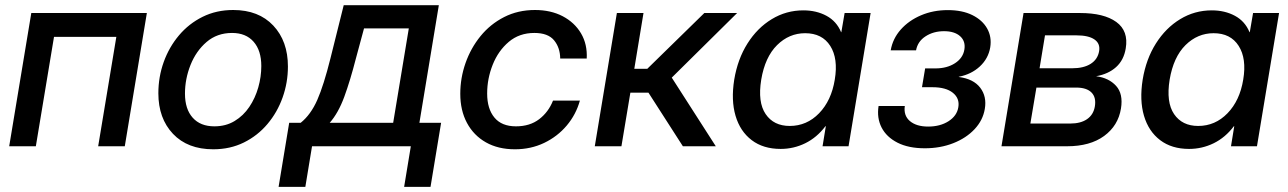

<svg xmlns="http://www.w3.org/2000/svg" viewBox="-20 -566 4985 743"><path d="M548.3 -515.6 462.9 0H359.9L430.2 -423.3H189L118.7 0H15.6L101.1 -515.6Z M805.2 11.7Q706.1 11.7 649.4 -48.1Q592.8 -107.9 592.8 -205.1Q592.8 -268.1 613.5 -325.9Q634.3 -383.8 672.6 -429.2Q710.9 -474.6 764.2 -501Q817.4 -527.3 882.3 -527.3Q981 -527.3 1037.6 -467Q1094.2 -406.7 1094.2 -308.6Q1094.2 -246.6 1073.7 -189Q1053.2 -131.3 1015.1 -86.2Q977.1 -41 923.8 -14.6Q870.6 11.7 805.2 11.7ZM809.6 -77.1Q854 -77.1 887.9 -97.7Q921.9 -118.2 944.8 -152.3Q967.8 -186.5 979.5 -227.8Q991.2 -269 991.2 -310.5Q991.2 -370.6 961.4 -404.5Q931.6 -438.5 877.9 -438.5Q820.3 -438.5 779.5 -403.6Q738.8 -368.7 717.3 -314.7Q695.8 -260.7 695.8 -203.6Q695.8 -144 725.6 -110.6Q755.4 -77.1 809.6 -77.1Z M1058.1 157.2 1099.1 -90.8H1143.6Q1182.6 -122.1 1207.8 -179.2Q1232.9 -236.3 1258.8 -340.3L1310.1 -545.9H1678.2L1603 -90.8H1687L1646 157.2H1543.9L1569.8 0H1187.5L1161.6 157.2ZM1255.9 -90.8H1501.5L1562 -456.1H1388.7L1357.4 -340.3Q1335.4 -254.4 1312.3 -191.4Q1289.1 -128.4 1255.9 -90.8Z M1972.7 11.7Q1907.7 11.7 1860.4 -15.1Q1813 -42 1787.1 -90.3Q1761.2 -138.7 1761.2 -203.1Q1761.2 -264.2 1781.5 -322Q1801.8 -379.9 1839.6 -426.3Q1877.4 -472.7 1930.9 -500Q1984.4 -527.3 2050.3 -527.3Q2111.3 -527.3 2157.5 -503.2Q2203.6 -479 2228.5 -436.8Q2253.4 -394.5 2250.5 -339.4H2147.9Q2147.5 -381.8 2124 -410.2Q2100.6 -438.5 2047.9 -438.5Q1989.7 -438.5 1949 -404.1Q1908.2 -369.6 1886.7 -315.7Q1865.2 -261.7 1865.2 -204.1Q1865.2 -145 1893.3 -111.1Q1921.4 -77.1 1976.6 -77.1Q2030.3 -77.1 2066.4 -104.7Q2102.5 -132.3 2120.1 -176.8H2224.1Q2209 -122.6 2173.1 -80.1Q2137.2 -37.6 2085.7 -12.9Q2034.2 11.7 1972.7 11.7Z M2281.7 0 2367.2 -515.6H2470.2L2434.6 -299.8H2484.9L2705.6 -515.6H2832.5L2579.6 -265.6L2750 0H2622.6L2489.3 -207.5H2419.4L2384.8 0Z M3001 10.3Q2933.6 10.3 2888.9 -23.7Q2844.2 -57.6 2826.4 -117.9Q2808.6 -178.2 2821.3 -257.8Q2834.5 -337.4 2872.6 -397.7Q2910.6 -458 2966.6 -491.9Q3022.5 -525.9 3088.9 -525.9Q3139.2 -525.9 3178.2 -504.9Q3217.3 -483.9 3234.9 -441.4H3235.8L3248.5 -515.6H3349.1L3263.7 0H3163.1L3175.8 -77.6H3174.3Q3141.1 -33.7 3096.2 -11.7Q3051.3 10.3 3001 10.3ZM3036.1 -78.6Q3102.1 -78.6 3149.7 -127.7Q3197.3 -176.8 3210.4 -257.8Q3224.1 -339.4 3192.9 -388.4Q3161.6 -437.5 3095.7 -437.5Q3033.7 -437.5 2987.1 -391.4Q2940.4 -345.2 2925.8 -257.8Q2911.6 -170.4 2942.9 -124.5Q2974.1 -78.6 3036.1 -78.6Z M3559.1 7.8Q3495.6 7.8 3453.1 -13.9Q3410.6 -35.6 3391.6 -72.5Q3372.6 -109.4 3379.9 -155.8H3481.4Q3476.1 -118.7 3501.2 -97.4Q3526.4 -76.2 3571.8 -76.2Q3618.2 -76.2 3650.6 -96.9Q3683.1 -117.7 3688.5 -150.9Q3694.3 -185.1 3667.5 -206.8Q3640.6 -228.5 3588.4 -228.5H3547.9L3560.1 -301.3H3600.1Q3644.5 -301.3 3675.5 -321.3Q3706.5 -341.3 3711.9 -374Q3717.3 -406.2 3695.6 -425.8Q3673.8 -445.3 3633.3 -445.3Q3592.3 -445.3 3561.8 -425.5Q3531.2 -405.8 3524.9 -371.1H3426.8Q3434.6 -416.5 3465.8 -451.7Q3497.1 -486.8 3544.2 -506.8Q3591.3 -526.9 3647.9 -526.9Q3703.6 -526.9 3742.7 -507.6Q3781.7 -488.3 3800 -455.8Q3818.4 -423.3 3812 -382.8Q3804.7 -339.4 3771.7 -308.8Q3738.8 -278.3 3690.4 -269V-268.1Q3747.1 -260.7 3773.2 -226.6Q3799.3 -192.4 3791 -144.5Q3783.7 -100.6 3751.5 -66.2Q3719.2 -31.7 3669.2 -12Q3619.1 7.8 3559.1 7.8Z M3855.5 0 3940.9 -515.6H4159.7Q4252 -515.6 4299.8 -481Q4347.7 -446.3 4336.4 -378.9Q4329.1 -333.5 4299.1 -306.4Q4269 -279.3 4221.7 -271Q4271 -264.6 4299.1 -233.6Q4327.1 -202.6 4317.9 -146Q4307.1 -79.6 4252.7 -39.8Q4198.2 0 4109.4 0ZM3967.3 -87.9H4121.6Q4162.1 -87.9 4186.8 -105Q4211.4 -122.1 4216.8 -153.8Q4222.7 -189 4203.9 -208Q4185.1 -227.1 4144.5 -227.1H3990.7ZM4002.9 -301.8H4128.9Q4173.8 -301.8 4200.9 -319.1Q4228 -336.4 4233.4 -368.2Q4238.3 -397.5 4215.3 -413.3Q4192.4 -429.2 4145.5 -429.2H4023.9Z M4581.5 10.3Q4514.2 10.3 4469.5 -23.7Q4424.8 -57.6 4407 -117.9Q4389.2 -178.2 4401.9 -257.8Q4415 -337.4 4453.1 -397.7Q4491.2 -458 4547.1 -491.9Q4603 -525.9 4669.4 -525.9Q4719.7 -525.9 4758.8 -504.9Q4797.9 -483.9 4815.4 -441.4H4816.4L4829.1 -515.6H4929.7L4844.2 0H4743.7L4756.3 -77.6H4754.9Q4721.7 -33.7 4676.8 -11.7Q4631.8 10.3 4581.5 10.3ZM4616.7 -78.6Q4682.6 -78.6 4730.2 -127.7Q4777.8 -176.8 4791 -257.8Q4804.7 -339.4 4773.4 -388.4Q4742.2 -437.5 4676.3 -437.5Q4614.3 -437.5 4567.6 -391.4Q4521 -345.2 4506.3 -257.8Q4492.2 -170.4 4523.4 -124.5Q4554.7 -78.6 4616.7 -78.6Z"/></svg>

Font: Inter Display Medium
Style: Italic
Weight: 500
Italic angle: -9.39999°
Designer: Rasmus Andersson
Foundry: rsms
Version: Version 4.000;git-a52131595